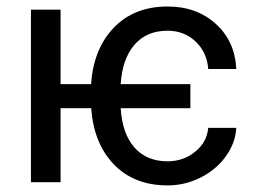

<svg xmlns="http://www.w3.org/2000/svg" viewBox="-20 -558 786 588"><path d="M165.5 -300.3H258.8Q266.6 -409.2 328.9 -473.6Q391.1 -538.1 493.2 -538.1Q582 -538.1 640.9 -484.9Q699.7 -431.6 703.6 -346.7H617.7Q613.8 -397.9 578.9 -430.9Q543.9 -463.9 493.2 -463.9Q428.7 -463.9 391.6 -420.7Q354.5 -377.4 349.6 -300.3H563V-226.6H349.6Q354.5 -148.4 391.8 -106.2Q429.2 -64 493.2 -64Q541.5 -64 577.6 -93.3Q613.8 -122.6 617.7 -166.5H703.6Q701.2 -120.6 671.9 -79.6Q642.6 -38.6 594.7 -14.4Q546.9 9.8 493.2 9.8Q391.1 9.8 329.1 -54.2Q267.1 -118.2 259.3 -226.6H165.5V0H74.7V-528.3H165.5Z"/></svg>

Font: Roboto-o
Style: o-Regular
Weight: 400
Designer: Google
Version: Version 2.134; 2016; ttfautohint (v1.6)